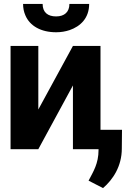

<svg xmlns="http://www.w3.org/2000/svg" viewBox="-20 -763 670 982"><path d="M34 0H176L353 -326V0H484V4C484 74 457 115 433 161L507 199C557 156 603 88 603 -3L604 -99H494V-528H353L176 -203V-528H34ZM98 -743C98 -722 102 -702 110 -684C133 -630 190 -598 267 -598C292 -598 315 -602 336 -609C391 -628 436 -670 436 -743H335C335 -702 310 -679 267 -679C224 -679 198 -700 198 -743Z"/></svg>

Font: Asimov Pro
Style: Bd
Weight: 700
Designer: Google
Version: Version 2.000980; 2014